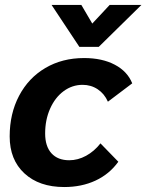

<svg xmlns="http://www.w3.org/2000/svg" viewBox="-20 -744 590 774"><path d="M19 -194Q19 -286 57 -358Q95 -430 163 -470Q231 -510 319 -510Q392 -510 443 -483Q494 -456 513 -408L415 -334Q401 -366 374 -384Q347 -402 313 -402Q271 -402 236.5 -376.5Q202 -351 182 -306Q162 -261 162 -206Q162 -154 187.5 -126Q213 -98 259 -98Q294 -98 327 -116Q360 -134 385 -166L457 -92Q421 -42 365 -16Q309 10 239 10Q138 10 78.5 -45Q19 -100 19 -194ZM188 -724H308L352 -649L422 -724H550L378 -555H300Z"/></svg>

Font: Sarabun ExtraBold
Style: Italic
Weight: 800
Italic angle: -10°
Designer: Suppakit Chalermlarp | Katatrad Co.,Ltd.
Foundry: Cadson Demak Co.,Ltd.
Version: Version 1.000; ttfautohint (v1.6)